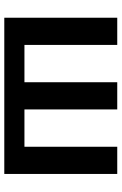

<svg xmlns="http://www.w3.org/2000/svg" viewBox="140 -692 553 872"><g transform="rotate(90 416.0 -256.5)"><path d="M770.5 -513V0H61V-513H184.5V-91.5H354V-513H477.5V-91.5H647V-513Z"/></g></svg>

Font: Lato 2
Style: Bold
Weight: 700
Designer: Lukasz Dziedzic with Adam Twardoch and Botio Nikoltchev
Foundry: tyPoland Lukasz Dziedzic
Version: Version 2.015; 2015-08-06; http://www.latofonts.com/